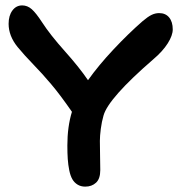

<svg xmlns="http://www.w3.org/2000/svg" viewBox="-20 -714 668 718"><path d="M298.8 -16.1Q282.2 -16.1 270 -23.7Q257.8 -31.2 250.5 -43.9Q243.2 -56.6 239 -77.1Q234.9 -97.7 233.4 -119.1Q231.9 -140.6 231.9 -169.9Q231.9 -240.2 249 -295.9Q205.1 -359.4 171.6 -398.9Q138.2 -438.5 104.5 -473.1Q70.8 -507.8 45.9 -538.1Q12.2 -579.6 12.2 -625Q12.2 -655.8 26.4 -674.8Q40.5 -693.8 63 -693.8Q82.5 -693.8 98.6 -679.7Q114.7 -665.5 137.2 -630.9Q167.5 -584 221.7 -523.4Q275.9 -462.9 309.1 -414.1Q348.6 -469.7 404.1 -528.8Q459.5 -587.9 513.2 -634.8Q532.7 -651.4 546.6 -658.2Q560.5 -665 575.2 -665Q599.1 -665 612.5 -648.7Q626 -632.3 626 -604Q626 -581.5 607.2 -551.8Q588.4 -522 553.2 -492.2Q385.3 -346.7 367.2 -282.2Q360.4 -258.8 356.9 -231.9Q353.5 -205.1 353.5 -187.3Q353.5 -169.4 354.2 -132.8Q355 -96.2 355 -78.1Q355 -45.4 339.1 -30.8Q323.2 -16.1 298.8 -16.1Z"/></svg>

Font: Shantell Sans Irregular
Style: Regular
Weight: 600
Designer: Stephen Nixon, Anya Danilova, Shantell Martin
Foundry: Arrow Type
Version: Version 1.006;[9816181b4]